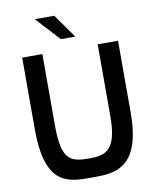

<svg xmlns="http://www.w3.org/2000/svg" viewBox="-100 -1008 868 1087"><g transform="rotate(-10 334.5 -464.5)"><path d="M68 -320C68 13 210 5 346 5C467 5 619 3 619 -320V-732H502V-320C502 -127 441 -104 346 -104C236 -104 184 -120 184 -320V-732H68ZM176 -934 302 -797H385L288 -934Z"/></g></svg>

Font: Exo
Style: Demi Bold
Weight: 600
Designer: Natanael Gama
Version: Version 1.00